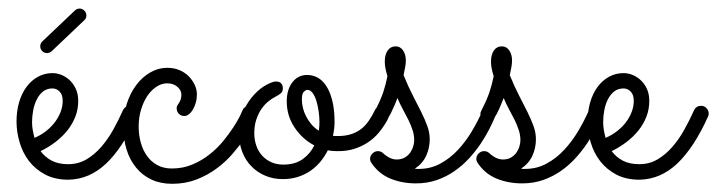

<svg xmlns="http://www.w3.org/2000/svg" viewBox="-20 -415 1714 459"><path d="M77.1 -53.7Q87.4 -39.6 103.5 -31Q119.6 -22.5 143.1 -22.5Q167 -22.5 186.5 -33.9Q206.1 -45.4 222.2 -64Q238.3 -82.5 251 -105.5Q263.7 -128.4 273.9 -151.4Q276.4 -156.7 280.8 -159.4Q285.2 -162.1 290.5 -162.1Q298.8 -162.1 304 -156.2Q309.1 -150.4 309.1 -143.6Q309.1 -141.1 308.6 -139.4Q308.1 -137.7 307.1 -135.7Q273.4 -61.5 233.6 -23.9Q193.8 13.7 143.6 14.6Q111.3 14.6 87.9 2.2Q64.5 -10.3 49.3 -30Q34.2 -49.8 26.9 -74.7Q19.5 -99.6 19.5 -124.5Q19.5 -149.4 25.6 -170.4Q31.7 -191.4 43.2 -207Q54.7 -222.7 70.6 -231.4Q86.4 -240.2 105.5 -240.2Q116.7 -240.2 127.7 -235.6Q138.7 -231 147.5 -222.4Q156.2 -213.9 161.6 -201.7Q167 -189.5 167 -173.8Q167 -153.8 160.2 -136.2Q153.3 -118.7 141.4 -103.5Q129.4 -88.4 112.8 -75.7Q96.2 -63 77.1 -53.7ZM62.5 -85.4Q77.6 -91.8 90.1 -101.6Q102.5 -111.3 111.3 -123Q120.1 -134.8 125 -147.7Q129.9 -160.6 129.9 -173.8Q129.9 -188.5 122.6 -196Q115.2 -203.6 105.5 -203.6Q92.3 -203.6 83 -196.3Q73.7 -189 67.9 -177.2Q62 -165.5 59.3 -151.1Q56.6 -136.7 56.6 -122.6Q56.6 -113.8 58.3 -104Q60.1 -94.2 62.5 -85.4ZM81.1 -315.9 159.2 -390.1Q164.1 -394.5 170.4 -394.5Q176.8 -394.5 181.6 -389.6Q186.5 -384.8 186.5 -377.9Q186.5 -371.1 181.6 -366.7L103.5 -292.5Q98.1 -288.1 92.3 -288.1Q85.4 -288.1 80.8 -293Q76.2 -297.9 76.2 -304.2Q76.2 -311 81.1 -315.9Z M593.3 -135.3Q590.3 -129.9 583.3 -115.7Q576.2 -101.6 564.2 -83.7Q552.2 -65.9 535.6 -46.9Q519 -27.8 497.6 -12Q476.1 3.9 449.5 14.2Q422.9 24.4 391.6 24.4Q363.8 24.4 342.3 14.4Q320.8 4.4 305.7 -13.9Q290.5 -32.2 282.7 -57.1Q274.9 -82 274.9 -112.3Q274.9 -141.6 283.2 -167.2Q291.5 -192.9 305.9 -211.9Q320.3 -231 339.4 -241.9Q358.4 -252.9 379.9 -252.9Q396 -252.9 409.2 -247.3Q422.4 -241.7 431.4 -232.4Q440.4 -223.1 445.6 -211.9Q450.7 -200.7 450.7 -189.5Q450.7 -178.7 448 -169.4Q445.3 -160.2 441.2 -153.1Q437 -146 431.6 -141.8Q426.3 -137.7 420.9 -137.7Q412.6 -137.7 407.5 -143.1Q402.3 -148.4 402.3 -156.2Q402.3 -160.2 404.1 -163.1Q405.8 -166 408 -169.2Q410.2 -172.4 411.9 -177Q413.6 -181.6 413.6 -189Q413.6 -199.2 404.1 -207.5Q394.5 -215.8 379.9 -215.8Q366.2 -215.8 353.8 -207.5Q341.3 -199.2 332 -185.3Q322.8 -171.4 317.1 -152.6Q311.5 -133.8 311.5 -112.8Q311.5 -92.8 316.4 -74.7Q321.3 -56.6 331.1 -42.7Q340.8 -28.8 355.7 -20.5Q370.6 -12.2 391.1 -12.2Q417.5 -12.2 439.9 -21.7Q462.4 -31.2 481 -45.9Q499.5 -60.5 513.7 -77.9Q527.8 -95.2 537.8 -110.6Q547.9 -126 553.5 -137.5Q559.1 -148.9 560.1 -151.9Q562 -156.7 566.7 -159.4Q571.3 -162.1 576.7 -162.1Q585 -162.1 590.1 -156.2Q595.2 -150.4 595.2 -143.1Q595.2 -140.1 593.3 -135.3Z M785.2 -53.7Q772.9 -53.7 763.7 -55.7Q756.3 -41 746.1 -28.6Q735.8 -16.1 722.4 -6.8Q709 2.4 692.4 7.8Q675.8 13.2 656.2 13.2Q633.3 13.2 614.3 5.1Q595.2 -2.9 581.1 -17.3Q566.9 -31.7 559.1 -52Q551.3 -72.3 551.3 -96.7Q551.3 -127.9 562.5 -151.1Q573.7 -174.3 588.4 -189.7Q603 -205.1 617.7 -212.6Q632.3 -220.2 639.6 -220.2Q647.9 -220.2 652.1 -215.8Q656.2 -211.4 656.2 -204.1Q656.2 -195.8 651.1 -191.7Q646 -187.5 638.2 -183.6Q630.4 -179.7 621.6 -172.6Q612.8 -165.5 605.2 -154.8Q597.7 -144 592.8 -129.4Q587.9 -114.7 587.9 -96.7Q587.9 -80.6 592.8 -66.7Q597.7 -52.7 606.9 -42.7Q616.2 -32.7 628.9 -27.1Q641.6 -21.5 657.2 -21.5Q685.1 -21.5 703.4 -34.4Q721.7 -47.4 731.4 -67.4Q702.6 -82.5 684.1 -110.4Q665.5 -138.2 665.5 -172.9Q665.5 -200.7 679 -218.3Q692.4 -235.8 714.4 -235.8Q727.5 -235.8 739.3 -229.5Q751 -223.1 760 -209.5Q769 -195.8 774.4 -174.3Q779.8 -152.8 779.8 -123Q779.8 -107.4 775.9 -90.3Q778.8 -89.8 781.7 -89.8Q784.7 -89.8 788.1 -89.8Q804.7 -89.8 817.9 -93.8Q831.1 -97.7 841.8 -105.5Q852.5 -113.3 861.1 -125.5Q869.6 -137.7 877.4 -153.8Q878.9 -156.7 883.8 -159.4Q888.7 -162.1 893.6 -162.1Q899.9 -162.1 905.5 -157Q911.1 -151.9 911.1 -143.6Q911.1 -139.6 909.2 -135Q907.2 -130.4 905.3 -126.5Q897 -111.8 886 -98.4Q875 -85 860.1 -75Q845.2 -64.9 826.7 -59.1Q808.1 -53.2 785.2 -53.7ZM701.7 -176.8Q701.7 -167.5 704.1 -157.2Q706.5 -147 711.7 -137Q716.8 -127 724.4 -117.9Q731.9 -108.9 742.2 -102.5Q743.7 -112.8 743.7 -122.6Q743.7 -135.7 741.7 -149.4Q739.7 -163.1 736.1 -174.6Q732.4 -186 727.1 -193.1Q721.7 -200.2 714.4 -200.2Q711.4 -200.2 706.5 -195.8Q701.7 -191.4 701.7 -176.8Z M930.2 -180.7Q927.2 -172.9 923.1 -163.1Q918.9 -153.3 913.6 -142.6Q909.2 -134.3 904.5 -129.6Q899.9 -125 892.6 -125Q884.3 -125 879.4 -130.1Q874.5 -135.3 874.5 -142.1Q874.5 -144.5 875 -146.2Q875.5 -147.9 877.4 -151.9Q890.1 -176.3 896.2 -194.6Q902.3 -212.9 906.2 -232.9Q902.8 -244.1 901.4 -252Q899.9 -259.8 899.9 -268.1Q899.9 -284.2 906.7 -294.2Q913.6 -304.2 925.8 -304.2Q937 -304.2 943.6 -294.4Q950.2 -284.7 950.2 -270.5Q950.2 -262.7 948.7 -254.9Q947.3 -247.1 944.8 -235.4Q956.1 -207.5 967.3 -186Q978.5 -164.6 987.3 -146.7Q996.1 -128.9 1001.7 -113.3Q1007.3 -97.7 1007.3 -82Q1007.3 -61.5 999 -43Q990.7 -24.4 971.7 -11.7Q974.1 -11.2 976.6 -11.2Q979 -11.2 981.4 -11.2Q1009.3 -11.2 1032.7 -23.9Q1056.2 -36.6 1075 -56.9Q1093.8 -77.1 1108.4 -101.8Q1123 -126.5 1133.8 -150.9Q1138.7 -162.1 1147.5 -162.1Q1155.8 -162.1 1160.4 -156.2Q1165 -150.4 1165 -143.6Q1165 -139.6 1163.6 -136.2Q1158.2 -123 1149.7 -106.2Q1141.1 -89.4 1129.2 -71.5Q1117.2 -53.7 1101.6 -36.6Q1085.9 -19.5 1066.7 -6.1Q1047.4 7.3 1024.4 15.4Q1001.5 23.4 974.1 23.4Q941.4 23.4 913.3 12Q885.3 0.5 867.7 -25.9Q864.7 -30.3 864.7 -35.2Q864.7 -42.5 870.4 -48.1Q876 -53.7 883.3 -53.7Q891.1 -53.7 896.5 -48.3Q897 -47.4 899.9 -45.2Q902.8 -43 907 -40.3Q911.1 -37.6 916.7 -35.6Q922.4 -33.7 928.2 -33.7Q939.9 -33.7 948 -38.6Q956.1 -43.5 960.9 -50.5Q965.8 -57.6 968 -65.7Q970.2 -73.7 970.2 -79.6Q970.2 -91.8 966.3 -104Q962.4 -116.2 956.3 -128.4Q950.2 -140.6 943.1 -153.6Q936 -166.5 930.2 -180.7Z M1184.1 -180.7Q1181.2 -172.9 1177 -163.1Q1172.9 -153.3 1167.5 -142.6Q1163.1 -134.3 1158.4 -129.6Q1153.8 -125 1146.5 -125Q1138.2 -125 1133.3 -130.1Q1128.4 -135.3 1128.4 -142.1Q1128.4 -144.5 1128.9 -146.2Q1129.4 -147.9 1131.3 -151.9Q1144 -176.3 1150.1 -194.6Q1156.2 -212.9 1160.2 -232.9Q1156.7 -244.1 1155.3 -252Q1153.8 -259.8 1153.8 -268.1Q1153.8 -284.2 1160.6 -294.2Q1167.5 -304.2 1179.7 -304.2Q1190.9 -304.2 1197.5 -294.4Q1204.1 -284.7 1204.1 -270.5Q1204.1 -262.7 1202.6 -254.9Q1201.2 -247.1 1198.7 -235.4Q1210 -207.5 1221.2 -186Q1232.4 -164.6 1241.2 -146.7Q1250 -128.9 1255.6 -113.3Q1261.2 -97.7 1261.2 -82Q1261.2 -61.5 1252.9 -43Q1244.6 -24.4 1225.6 -11.7Q1228 -11.2 1230.5 -11.2Q1232.9 -11.2 1235.4 -11.2Q1263.2 -11.2 1286.6 -23.9Q1310.1 -36.6 1328.9 -56.9Q1347.7 -77.1 1362.3 -101.8Q1377 -126.5 1387.7 -150.9Q1392.6 -162.1 1401.4 -162.1Q1409.7 -162.1 1414.3 -156.2Q1418.9 -150.4 1418.9 -143.6Q1418.9 -139.6 1417.5 -136.2Q1412.1 -123 1403.6 -106.2Q1395 -89.4 1383.1 -71.5Q1371.1 -53.7 1355.5 -36.6Q1339.8 -19.5 1320.6 -6.1Q1301.3 7.3 1278.3 15.4Q1255.4 23.4 1228 23.4Q1195.3 23.4 1167.2 12Q1139.2 0.5 1121.6 -25.9Q1118.7 -30.3 1118.7 -35.2Q1118.7 -42.5 1124.3 -48.1Q1129.9 -53.7 1137.2 -53.7Q1145 -53.7 1150.4 -48.3Q1150.9 -47.4 1153.8 -45.2Q1156.7 -43 1160.9 -40.3Q1165 -37.6 1170.7 -35.6Q1176.3 -33.7 1182.1 -33.7Q1193.8 -33.7 1201.9 -38.6Q1210 -43.5 1214.8 -50.5Q1219.7 -57.6 1221.9 -65.7Q1224.1 -73.7 1224.1 -79.6Q1224.1 -91.8 1220.2 -104Q1216.3 -116.2 1210.2 -128.4Q1204.1 -140.6 1197 -153.6Q1189.9 -166.5 1184.1 -180.7Z M1442.4 -53.7Q1452.6 -39.6 1468.8 -31Q1484.9 -22.5 1508.3 -22.5Q1532.2 -22.5 1551.8 -33.9Q1571.3 -45.4 1587.4 -64Q1603.5 -82.5 1616.2 -105.5Q1628.9 -128.4 1639.2 -151.4Q1641.6 -156.7 1646 -159.4Q1650.4 -162.1 1655.8 -162.1Q1664.1 -162.1 1669.2 -156.2Q1674.3 -150.4 1674.3 -143.6Q1674.3 -141.1 1673.8 -139.4Q1673.3 -137.7 1672.4 -135.7Q1638.7 -61.5 1598.9 -23.9Q1559.1 13.7 1508.8 14.6Q1476.6 14.6 1453.1 2.2Q1429.7 -10.3 1414.6 -30Q1399.4 -49.8 1392.1 -74.7Q1384.8 -99.6 1384.8 -124.5Q1384.8 -149.4 1390.9 -170.4Q1397 -191.4 1408.4 -207Q1419.9 -222.7 1435.8 -231.4Q1451.7 -240.2 1470.7 -240.2Q1481.9 -240.2 1492.9 -235.6Q1503.9 -231 1512.7 -222.4Q1521.5 -213.9 1526.9 -201.7Q1532.2 -189.5 1532.2 -173.8Q1532.2 -153.8 1525.4 -136.2Q1518.6 -118.7 1506.6 -103.5Q1494.6 -88.4 1478 -75.7Q1461.4 -63 1442.4 -53.7ZM1427.7 -85.4Q1442.9 -91.8 1455.3 -101.6Q1467.8 -111.3 1476.6 -123Q1485.4 -134.8 1490.2 -147.7Q1495.1 -160.6 1495.1 -173.8Q1495.1 -188.5 1487.8 -196Q1480.5 -203.6 1470.7 -203.6Q1457.5 -203.6 1448.2 -196.3Q1439 -189 1433.1 -177.2Q1427.2 -165.5 1424.6 -151.1Q1421.9 -136.7 1421.9 -122.6Q1421.9 -113.8 1423.6 -104Q1425.3 -94.2 1427.7 -85.4Z"/></svg>

Font: Sacramento
Style: Regular
Weight: 400
Designer: Astigmatic (AOETI)
Foundry: Astigmatic (AOETI)
Version: Version 1.000